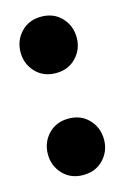

<svg xmlns="http://www.w3.org/2000/svg" viewBox="-87 -547 385 595"><g transform="rotate(-15 106.0 -250.0)"><path d="M106 4Q66 4 41 -22.5Q16 -49 16 -86Q16 -124 41 -150.5Q66 -177 106 -177Q146 -177 171 -150.5Q196 -124 196 -86Q196 -49 171 -22.5Q146 4 106 4ZM106 -323Q66 -323 41 -349.5Q16 -376 16 -413Q16 -451 41 -477.5Q66 -504 106 -504Q146 -504 171 -477.5Q196 -451 196 -413Q196 -376 171 -349.5Q146 -323 106 -323Z"/></g></svg>

Font: Phudu Light
Style: Bold
Weight: 700
Version: Version 1.005;gftools[0.9.23]